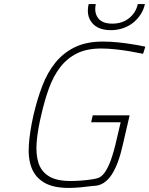

<svg xmlns="http://www.w3.org/2000/svg" viewBox="-20 -913 733 942"><path d="M435 -347H616L583 -205Q573 -159 559.5 -121.5Q546 -84 528.5 -57Q511 -30 488.5 -15.5Q466 -1 438 -1Q407 3 375.5 6Q344 9 318 9Q241 9 197 -17Q153 -43 135 -89.5Q117 -136 121.5 -201.5Q126 -267 144 -347Q162 -425 187.5 -491.5Q213 -558 252 -606Q291 -654 347.5 -681.5Q404 -709 484 -709Q523 -709 561 -705Q599 -701 628 -696Q662 -691 693 -684L682 -649Q648 -656 613 -662Q583 -667 546.5 -671Q510 -675 476 -675Q405 -675 356.5 -650.5Q308 -626 274.5 -582Q241 -538 219.5 -478Q198 -418 182 -347Q165 -276 160 -216.5Q155 -157 168.5 -114.5Q182 -72 219.5 -48.5Q257 -25 326 -25Q350 -25 377.5 -27Q405 -29 431 -33Q446 -35 460.5 -39.5Q475 -44 489 -60.5Q503 -77 517 -110Q531 -143 546 -202L572 -313H427ZM450 -893Q441 -851 461.5 -824Q482 -797 531 -797Q580 -797 613.5 -824Q647 -851 656 -893H691Q685 -865 669.5 -841.5Q654 -818 632.5 -801Q611 -784 583 -774.5Q555 -765 524 -765Q461 -765 431.5 -801Q402 -837 415 -893Z"/></svg>

Font: Panefresco 1wt
Style: Italic
Weight: 250
Version: Version 1.000